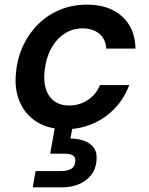

<svg xmlns="http://www.w3.org/2000/svg" viewBox="-20 -544 640 826"><path d="M260 12Q190 12 139.5 -19Q89 -50 65 -105.5Q41 -161 49 -233Q55 -296 80.5 -349.5Q106 -403 147 -442.5Q188 -482 240.5 -503Q293 -524 354 -524Q449 -524 505 -473.5Q561 -423 563 -335H437Q435 -376 407 -399Q379 -422 336 -422Q293 -422 258 -399.5Q223 -377 200.5 -336Q178 -295 172 -240Q168 -205 173.5 -177Q179 -149 193 -129.5Q207 -110 228.5 -100Q250 -90 277 -90Q307 -90 332.5 -100.5Q358 -111 378.5 -130.5Q399 -150 410 -178H536Q515 -121 474 -78Q433 -35 378.5 -11.5Q324 12 260 12ZM121 262 133 192H241Q270 192 286 182.5Q302 173 304 152Q306 133 294 125Q282 117 255 117H196L218 -7H294L283 52Q316 52 343 62Q370 72 384.5 93Q399 114 395 149Q392 185 371 210.5Q350 236 318 249Q286 262 248 262Z"/></svg>

Font: DM Sans 12pt SemiBold
Style: Italic
Weight: 600
Italic angle: -10°
Version: Version 4.004;gftools[0.9.30]